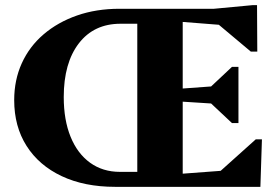

<svg xmlns="http://www.w3.org/2000/svg" viewBox="-20 -724 1070 744"><path d="M426 0Q307 0 219 -41.5Q131 -83 83 -158.5Q35 -234 35 -336Q35 -414 64.5 -479Q94 -544 149 -591Q204 -638 278.5 -664Q353 -690 443 -690H809L958 -704H976L977 -524H952L828 -628L688 -639V-381L798 -389L879 -465H904V-247H879L798 -323L688 -330V-51L835 -62L971 -184H995L989 0ZM445 -58H512V-632H447Q344 -632 285.5 -556Q227 -480 227 -348Q227 -259 253.5 -194Q280 -129 329 -93.5Q378 -58 445 -58Z"/></svg>

Font: Platypi
Style: Bold
Weight: 700
Designer: David Sargent
Foundry: Bolt Cutter Type
Version: Version 1.200; ttfautohint (v1.8.4.7-5d5b)